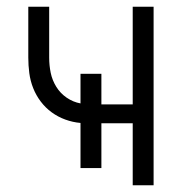

<svg xmlns="http://www.w3.org/2000/svg" viewBox="-20 -550 540 570"><path d="M374 0H436V-530H374V-240H281V-331H219V-243Q197 -247 178 -260Q159 -273 147 -292.5Q135 -312 130.5 -334Q126 -356 126 -379V-530H64V-379Q64 -356 67 -333Q70 -310 78.5 -288.5Q87 -267 101 -248.5Q115 -230 133.5 -216.5Q152 -203 174 -195Q196 -187 219 -185V-51H281V-184H374Z"/></svg>

Font: Iosevka SS09 Light
Style: Regular
Weight: 300
Monospace: yes
Designer: Belleve Invis
Foundry: Belleve Invis
Version: Version 5.2.1; ttfautohint (v1.8.3)